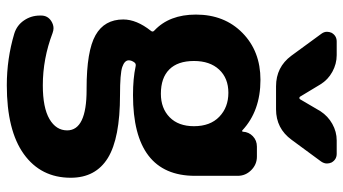

<svg xmlns="http://www.w3.org/2000/svg" viewBox="-248 -578 1033 578"><g transform="rotate(90 269.0 -289.5)"><path d="M164.1 -356.4Q164.1 -307.6 189.5 -282.2Q214.8 -256.8 262.7 -256.8Q306.6 -256.8 333.5 -283.2Q360.4 -309.6 360.4 -356.4Q360.4 -405.3 332 -432.6Q303.7 -460 259.8 -460Q215.8 -460 189.9 -432.1Q164.1 -404.3 164.1 -356.4ZM515.6 14.6Q515.6 104.5 444.3 155.8Q373 207 237.3 207Q157.2 207 82 184.6Q56.6 176.8 42 155.3Q27.3 133.8 27.3 107.4V103.5Q27.3 84 43.9 73.2Q54.7 66.4 65.4 66.4Q72.3 66.4 80.1 69.3Q157.2 98.6 237.3 98.6Q304.7 98.6 338.9 78.6Q373 58.6 373 25.4Q373 -33.2 251 -33.2Q249 -33.2 247.1 -33.2Q133.8 -33.2 86.4 -60.1Q39.1 -86.9 39.1 -143.6Q39.1 -183.6 73.2 -226.6Q78.1 -232.4 72.3 -237.3Q24.4 -282.2 24.4 -362.3Q24.4 -448.2 79.6 -502.4Q134.8 -556.6 220.7 -556.6Q314.5 -556.6 373 -502Q374 -501 375.5 -501.5Q377 -502 377 -503.9Q377.9 -521.5 390.6 -533.7Q403.3 -545.9 421.9 -545.9H452.1Q475.6 -545.9 492.7 -528.8Q509.8 -511.7 509.8 -488.3V-359.4Q509.8 -172.9 266.6 -172.9Q216.8 -172.9 180.7 -180.7Q172.9 -182.6 168.9 -177.7Q162.1 -168.9 162.1 -160.2Q162.1 -147.5 182.1 -140.6Q202.1 -133.8 266.6 -133.8Q396.5 -133.8 456.1 -97.2Q515.6 -60.5 515.6 14.6ZM271.5 -675.8Q272.5 -673.8 275.4 -673.8Q278.3 -673.8 279.3 -675.8L315.4 -737.3Q330.1 -759.8 353.5 -772.9Q377 -786.1 403.3 -786.1H443.4Q460.9 -786.1 469.7 -770.5Q472.7 -763.7 472.7 -756.8Q472.7 -748 466.8 -739.3L401.4 -650.4Q367.2 -603.5 309.6 -603.5H240.2Q182.6 -603.5 148.4 -649.4L82 -740.2Q76.2 -748 76.2 -756.8Q76.2 -763.7 79.1 -770.5Q87.9 -786.1 105.5 -786.1H146.5Q172.9 -786.1 196.8 -772.9Q220.7 -759.8 234.4 -737.3Z"/></g></svg>

Font: Gen Jyuu Gothic Bold
Style: Bold
Weight: 700
Designer: [Source Han Sans]
Ryoko NISHIZUKA  (kana & ideographs); Paul D. Hunt (Latin, Greek & Cyrillic); Wenlong ZHANG  (bopomofo
Version: Version 1.002.20150607